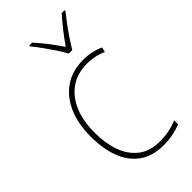

<svg xmlns="http://www.w3.org/2000/svg" viewBox="-241 -824 896 896"><g transform="rotate(-45 207.0 -376.5)"><path d="M269 10Q195 10 147.5 -24.5Q100 -59 77.5 -119.5Q55 -180 55 -259Q55 -344 82.5 -406.5Q110 -469 161 -503.5Q212 -538 283 -538Q341 -538 387 -516L381 -492Q357 -503 332.5 -508Q308 -513 283 -513Q190 -513 135.5 -445Q81 -377 81 -260Q81 -190 100.5 -135Q120 -80 161.5 -47.5Q203 -15 270 -15Q300 -15 329.5 -21Q359 -27 384 -38V-12Q363 -3 333 3.5Q303 10 269 10ZM257 -606Q245 -628 226.5 -656Q208 -684 188.5 -711Q169 -738 153 -757V-763H172Q197 -736 223 -702Q249 -668 269 -638Q312 -701 367 -763H386V-757Q369 -736 349 -709Q329 -682 311 -655Q293 -628 280 -606Z"/></g></svg>

Font: Noto Sans Myanmar SemiCondensed Thin
Style: Regular
Weight: 100
Width: 4
Designer: Monotype Design Team
Foundry: Monotype Imaging Inc.
Version: Version 2.107; ttfautohint (v1.8.4.7-5d5b)